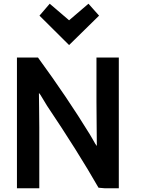

<svg xmlns="http://www.w3.org/2000/svg" viewBox="-20 -1005 769 1031"><path d="M618 6H543L509 3Q398 -191 232 -438Q225 -449 214.5 -467Q204 -485 197.5 -495Q191 -505 189 -505Q189 -493 190 -425.5Q191 -358 191 -321V6H71V-696H184Q341 -481 462 -284Q469 -273 477.5 -257.5Q486 -242 491.5 -233Q497 -224 500 -221Q500 -244 499 -329.5Q498 -415 498 -458V-696H618ZM247 -985 351 -896 455 -985 512 -921 351 -763 192 -921Z"/></svg>

Font: Repo
Style: DemiBold
Weight: 600
Designer: Stefan Peev
Foundry: Context Ltd
Version: Version 001.000